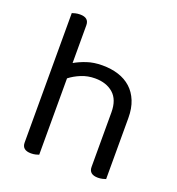

<svg xmlns="http://www.w3.org/2000/svg" viewBox="-122 -755 795 860"><g transform="rotate(20 275.5 -325.0)"><path d="M157 -2Q152 0 142 2.5Q132 5 120 5Q77 5 77 -31V-648Q82 -650 92.5 -652.5Q103 -655 115 -655Q157 -655 157 -619V-439Q181 -453 213.5 -464Q246 -475 287 -475Q329 -475 363.5 -464Q398 -453 423 -430.5Q448 -408 462 -373.5Q476 -339 476 -293V-2Q471 0 460.5 2.5Q450 5 439 5Q396 5 396 -31V-291Q396 -351 363 -380Q330 -409 276 -409Q241 -409 210.5 -396.5Q180 -384 157 -366V-2Z"/></g></svg>

Font: Baloo Chettan 2
Style: Regular
Weight: 400
Designer: Maithili Shingre, Unnati Kotecha and Ek Type
Foundry: Ek Type
Version: Version 1.640;hotconv 1.0.111;makeotfexe 2.5.65597; ttfautoh